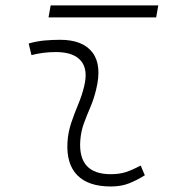

<svg xmlns="http://www.w3.org/2000/svg" viewBox="-20 -673 626 703"><path d="M495.1 -66.9 510.3 -31.2Q483.4 -14.2 453.9 -2.2Q424.3 9.8 385.7 9.8Q303.2 9.8 262.7 -31.7Q222.2 -73.2 227.1 -153.3Q229.5 -189.9 241.2 -224.4Q252.9 -258.8 266.6 -291.5Q280.3 -324.2 287.6 -355Q303.7 -417.5 276.6 -450Q249.5 -482.4 184.6 -482.4Q138.2 -482.4 95.2 -471.2L85 -513.7Q113.8 -522 142.6 -524.7Q171.4 -527.3 200.2 -527.3Q283.2 -527.3 318.6 -480.7Q354 -434.1 332 -345.2Q323.7 -310.5 310.8 -280.5Q297.9 -250.5 287.1 -221.2Q276.4 -191.9 273.9 -157.7Q265.6 -35.2 385.3 -35.2Q416 -35.2 439.5 -42.5Q462.9 -49.8 495.1 -66.9ZM157.7 -609.4 165.5 -653.3H559.6L551.8 -609.4Z"/></svg>

Font: Cascadia Mono NF ExtraLight
Style: Italic
Weight: 200
Italic angle: -10°
Monospace: yes
Designer: Aaron Bell
Foundry: Saja Typeworks
Version: Version 2404.023; ttfautohint (v1.8.4)